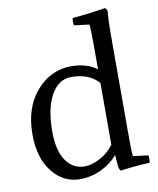

<svg xmlns="http://www.w3.org/2000/svg" viewBox="-91 -887 807 979"><g transform="rotate(-10 312.5 -397.5)"><path d="M526 -142Q526 -75 529 -48L608 -38Q611 -22 608 0Q535 3 456 14Q449 7 446 -5L441 -69Q406 -28 354 -3.5Q302 21 245 21Q158 21 101 -51.5Q44 -124 44 -245Q44 -385 118.5 -469.5Q193 -554 297 -554Q379 -554 431 -515V-649Q431 -715 428 -747L349 -757Q345 -772 349 -795Q418 -800 521 -816Q530 -806 531 -796Q526 -770 526 -634ZM289 -500Q224 -500 185 -431.5Q146 -363 146 -242Q146 -143 182.5 -91Q219 -39 279 -39Q315 -39 358 -61.5Q401 -84 431 -124V-444Q382 -500 289 -500Z"/></g></svg>

Font: Adamina
Style: Regular
Weight: 400
Designer: Cyreal (www.cyreal.org)
Foundry: Cyreal
Version: Version 1.011